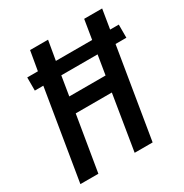

<svg xmlns="http://www.w3.org/2000/svg" viewBox="-170 -867 955 999"><g transform="rotate(-30 307.5 -367.5)"><path d="M27 0 116 -540H65V-619H129L149 -735H257L237 -619H455L474 -735H582L563 -619H615V-540H550L461 0H353L407 -331H190L135 0ZM205 -424H423L442 -540H224Z"/></g></svg>

Font: Iosevka SS04 SmBd Ex Obl
Style: Regular
Weight: 600
Width: 7
Italic angle: -9°
Monospace: yes
Designer: Belleve Invis
Foundry: Belleve Invis
Version: Version 19.0.0; ttfautohint (v1.8.4)